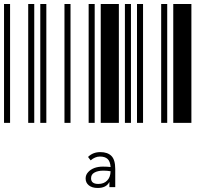

<svg xmlns="http://www.w3.org/2000/svg" viewBox="-20 -610 1000 953"><path d="M0 0V-590H30V0ZM120 0V-590H150V0ZM180 0V-590H210V0ZM300 0V-590H330V0ZM420 0V-590H450V0ZM480 0V-590H570V0ZM600 0V-590H630V0ZM660 0V-590H690V0ZM780 0V-590H810V0ZM840 0V-590H930V0ZM478 145Q514 145 533 164Q552 183 552 229V319H523V293Q508 323 465 323Q437 323 421 310Q405 297 405 276Q405 258 417 245Q428 232 448 224Q467 217 491 217Q512 217 529 219Q527 191 514 179Q501 167 476 167Q463 167 452 172Q440 177 430 186L417 169Q441 145 478 145ZM468 303Q496 303 512 286Q528 270 529 240Q512 237 493 237Q465 237 448 247Q432 256 432 275Q432 303 468 303Z"/></svg>

Font: Libre Barcode 39 Extended Text
Style: Regular
Weight: 400
Version: Version 1.005; ttfautohint (v1.8.3)